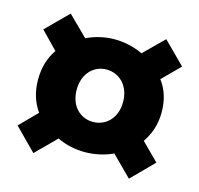

<svg xmlns="http://www.w3.org/2000/svg" viewBox="-88 -754 784 755"><g transform="rotate(15 304.5 -376.0)"><path d="M110 -92 191 -173C226 -156 265 -148 304 -148C342 -148 382 -156 418 -173L499 -92L587 -181L517 -251C541 -286 556 -327 556 -377C556 -426 543 -468 517 -502L587 -572L499 -660L419 -581C384 -598 343 -607 304 -607C265 -607 225 -598 190 -581L110 -660L22 -572L90 -502C66 -468 53 -426 53 -377C53 -327 66 -286 91 -251L22 -181ZM304 -271C251 -271 210 -312 210 -377C210 -442 251 -484 304 -484C357 -484 399 -442 399 -377C399 -312 357 -271 304 -271Z"/></g></svg>

Font: Noto Sans CJK KR Black
Style: Regular
Weight: 900
Designer: Ryoko NISHIZUKA (kana & ideographs); Paul D. Hunt (Latin, Greek & Cyrillic); Wenlong ZHANG (bopomofo); Sandoll Communica
Foundry: Adobe Systems Incorporated
Version: Version 1.004;PS 1.004;hotconv 1.0.82;makeotf.lib2.5.63406